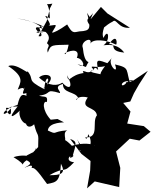

<svg xmlns="http://www.w3.org/2000/svg" viewBox="-40 -912 845 1052"><path d="M238 -256C188 -311 195 -363 217 -353C224 -393 200 -377 174 -388C251 -397 201 -428 288 -402C296 -412 249 -437 305 -452C303 -399 372 -412 388 -376C366 -342 372 -395 441 -378C393 -311 485 -332 491 -280C461 -243 509 -155 426 -159C429 -161 433 -133 444 -177C484 -103 422 -66 383 -149C417 -69 405 -93 378 -81C418 -92 483 -122 477 -114C466 -123 419 -133 353 -113C391 -67 323 -165 281 -153C352 -115 290 -181 329 -198C239 -191 278 -171 222 -197C227 -246 320 -240 310 -242L275 -260ZM649 -454C610 -418 620 -498 713 -454C679 -496 625 -453 679 -435C645 -534 677 -539 590 -559C615 -492 542 -563 575 -597C547 -565 481 -489 526 -502C499 -509 423 -518 475 -529C434 -569 500 -524 562 -561C492 -586 484 -594 498 -527C470 -567 476 -498 424 -521C396 -530 437 -490 428 -513C337 -505 338 -445 327 -500C364 -435 342 -415 301 -459C279 -443 230 -435 174 -487C200 -516 294 -504 193 -425C237 -453 209 -445 224 -471C227 -487 207 -494 203 -423C97 -478 154 -471 109 -524C123 -496 51 -570 5 -550C98 -488 72 -461 57 -421C108 -447 80 -404 96 -436C84 -399 77 -394 105 -402C100 -362 134 -353 124 -376C86 -400 72 -404 56 -337C-48 -307 -29 -255 19 -318C27 -253 -10 -304 -7 -321C45 -318 -28 -326 57 -329C-6 -252 33 -269 78 -315C47 -306 83 -204 129 -242C84 -272 100 -187 147 -231C167 -149 173 -201 169 -106C119 -58 168 -94 106 -60C115 -38 192 -24 152 -102C171 -18 122 -80 34 -51C122 2 57 -1 106 -34C134 -19 132 -12 95 6C98 8 146 -20 133 8C148 7 158 12 218 96C272 86 288 83 294 -15C323 40 293 48 231 48C326 -7 299 47 366 -23C308 -29 354 -73 344 -46C383 -62 346 -67 356 -50C379 -130 384 -136 344 -151L406 -69L456 -30L454 22L437 120L479 82L613 113L619 8L596 -82L671 -152L724 -142L785 -190L748 -221L657 -235L675 -301L635 -348L674 -356L694 -401L722 -450L770 -524L679 -463L651 -461ZM470 -840C443 -807 426 -809 451 -775C481 -762 461 -806 437 -842C457 -757 460 -743 395 -740C361 -733 356 -729 328 -778C286 -748 252 -730 245 -734C280 -790 268 -773 224 -771C262 -773 167 -857 233 -811C231 -919 192 -880 247 -892L234 -867L216 -797L171 -714C219 -703 138 -784 203 -764C179 -778 122 -800 53 -811C116 -803 168 -784 197 -753C122 -787 170 -718 196 -734C131 -728 165 -747 210 -737C246 -703 216 -684 218 -674C241 -658 211 -652 222 -624C238 -671 249 -664 336 -667C323 -600 310 -615 316 -621C359 -643 399 -640 381 -595C417 -592 436 -529 385 -560C449 -545 419 -532 445 -572C426 -577 418 -611 414 -649C398 -685 469 -716 455 -673C469 -701 543 -694 595 -668C602 -662 606 -740 557 -670C606 -674 548 -632 641 -624C607 -668 569 -668 527 -664C566 -689 555 -765 527 -704C510 -742 552 -785 515 -758C525 -749 534 -772 578 -794C599 -814 607 -753 672 -760L549 -838L513 -874L456 -806Z"/></svg>

Font: Hussar Lance
Style: ExBd
Weight: 700
Foundry: Cannot Into Space Fonts, PlusOne Fonts
Version: Version 2.270